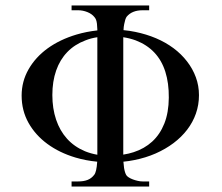

<svg xmlns="http://www.w3.org/2000/svg" viewBox="-20 -682 811 702"><path d="M430.7 -116.7Q450.2 -119.6 468.3 -125.5Q507.8 -138.2 536.4 -164.3Q564.9 -190.4 580.8 -230.2Q596.7 -270 597.2 -324.7Q597.7 -377.9 584.5 -419.7Q571.3 -461.4 544.2 -490Q517.1 -518.6 476.6 -534.2Q455.6 -542 430.7 -545.9ZM335.9 -116.2V-545.9Q312.5 -542.5 292 -534.2Q252.9 -519.5 226.1 -491.7Q199.2 -463.9 185.3 -424.1Q171.4 -384.3 171.4 -334.5Q171.4 -285.2 185.1 -244.6Q198.7 -204.1 225.1 -174.8Q251.5 -145.5 291 -128.9Q311.5 -120.6 335.9 -116.2ZM431.6 -571.8Q453.6 -569.8 474.6 -565.4Q515.1 -557.1 550.3 -542.2Q585.4 -527.3 614.3 -505.9Q643.1 -484.4 663.8 -457.5Q684.6 -430.7 696 -399.7Q707.5 -368.7 707.5 -334Q707.5 -298.8 696.3 -266.8Q685.1 -234.9 664.3 -207.8Q643.6 -180.7 614.3 -158.7Q585 -136.7 548.8 -120.8Q512.7 -105 470.7 -96.7Q451.7 -92.8 431.2 -90.8Q432.1 -77.1 433.6 -67.9Q436.5 -50.3 441.9 -41.5Q444.3 -37.6 450.7 -33.4Q457 -29.3 465.6 -26.1Q474.1 -22.9 483.4 -20.8Q492.7 -18.6 501.5 -18.6H525.4V0H241.7V-18.6H265.6Q286.1 -18.6 300.3 -24.2Q314.5 -29.8 324.2 -42.5Q333 -52.7 335.4 -90.8Q293.9 -94.7 255.9 -106Q197.3 -123.5 153.3 -155.8Q109.4 -188 84.2 -232.9Q59.1 -277.8 59.1 -332.5Q59.1 -384.3 84.5 -428.7Q109.9 -473.1 154.5 -505.4Q199.2 -537.6 259.8 -555.7Q295.9 -566.4 335.9 -570.8V-574.2Q335.4 -586.4 334.5 -595Q333.5 -603.5 331.3 -609.4Q329.1 -615.2 325.2 -619.6Q315.9 -631.3 299.3 -637.9Q282.7 -644.5 265.6 -644.5H241.7V-662.1H525.4V-644.5H501.5Q462.4 -644.5 442.9 -620.6Q437.5 -612.3 434.1 -593.8Q432.1 -584.5 431.6 -571.8Z"/></svg>

Font: BabelStone Roman
Style: Regular
Weight: 400
Designer: Walt Agee, Victor Gaultney, Peter Martin, Debbi Hosken, Becca Hirsbrunner (SIL); Andrew West (BabelStone)
Foundry: BabelStone
Version: Version 16.000